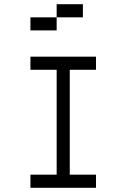

<svg xmlns="http://www.w3.org/2000/svg" viewBox="-20 -895 540 915"><path d="M437.5 0V-62.5H312.5Q312.5 -62.5 312.5 -562.5H437.5V-625H125V-562.5H250Q250 -562.5 250 -62.5H125V0ZM375 -812.5V-875H250V-812.5H125V-750H250V-812.5Z"/></svg>

Font: CalcUnifontExMono
Style: Regular
Weight: 500
Version: Version 15.0.06